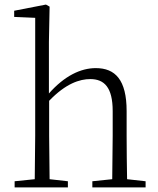

<svg xmlns="http://www.w3.org/2000/svg" viewBox="-20 -820 693 840"><path d="M470 0H617V-27L536 -36C535 -90 534 -171 534 -226V-334C534 -471 484 -522 399 -522C333 -522 262 -488 194 -411V-637L197 -791L181 -800L42 -773V-746L134 -742V-226L132 -36L44 -27V0H277V-27L197 -36L195 -226V-379C268 -455 329 -474 375 -474C436 -474 473 -438 473 -334V-226L471 -36L384 -27V0Z"/></svg>

Font: Noto Serif CJK HK ExtraLight
Style: Regular
Weight: 200
Designer: Ryoko NISHIZUKA 西塚涼子 (kana & ideographs); Frank Grießhammer (Latin, Greek & Cyrillic); Wenlong ZHANG 张文龙 (bopomofo); San
Foundry: Adobe
Version: Version 2.001;hotconv 1.1.0;makeotfexe 2.6.0